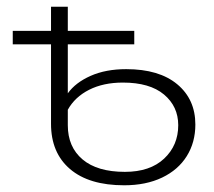

<svg xmlns="http://www.w3.org/2000/svg" viewBox="-20 -542 637 572"><path d="M508 -291C472 -321 421.3 -336 356 -336C315.3 -336 280 -329.3 250 -316C220 -302.7 197.3 -285.3 182 -264V-410H380V-450H182V-522H132V-450H18V-410H132V-173C132 -115.7 150.8 -70.8 188.5 -38.5C226.2 -6.2 280 10 350 10C393.3 10 431 2.3 463 -13C495 -28.3 519.5 -49.7 536.5 -77C553.5 -104.3 562 -135.7 562 -171C562 -221 544 -261 508 -291ZM469 -69.5C441 -43.2 402 -30 352 -30C297.3 -30 255.3 -42.3 226 -67C196.7 -91.7 182 -125.7 182 -169V-215C196 -240.3 217.2 -260.2 245.5 -274.5C273.8 -288.8 307.3 -296 346 -296C399.3 -296 440.2 -284.2 468.5 -260.5C496.8 -236.8 511 -206.3 511 -169C511 -129 497 -95.8 469 -69.5Z"/></svg>

Font: Montserrat Custom ExtraLight
Style: Regular
Weight: 300
Designer: Julieta Ulanovsky
Foundry: Julieta Ulanovsky
Version: Version 7.200